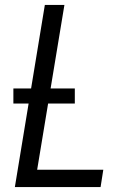

<svg xmlns="http://www.w3.org/2000/svg" viewBox="-20 -755 540 775"><path d="M40 0 161 -735H240L130 -70H397L386 0ZM282 -337H34V-398H282Z"/></svg>

Font: Iosevka Fixed
Style: Italic
Weight: 400
Italic angle: -9°
Monospace: yes
Designer: Belleve Invis
Foundry: Belleve Invis
Version: Version 33.2.4